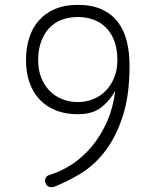

<svg xmlns="http://www.w3.org/2000/svg" viewBox="-20 -760 640 790"><path d="M300 -690Q265 -690 235 -679Q205 -668 183.5 -645.5Q162 -623 149.5 -589.5Q137 -556 137 -512Q137 -473 149.5 -441Q162 -409 184 -386.5Q206 -364 236 -352Q266 -340 300 -340Q334 -340 363.5 -352Q393 -364 415 -386.5Q437 -409 450 -441Q463 -473 463 -512Q463 -556 451 -589.5Q439 -623 417 -645.5Q395 -668 365 -679Q335 -690 300 -690ZM204 8Q193 12 183 9Q173 6 168 -5Q163 -16 167.5 -26.5Q172 -37 183 -40Q233 -55 278 -85Q323 -115 359.5 -159.5Q396 -204 421 -261Q446 -318 454 -386Q432 -346 396.5 -318Q361 -290 300 -290Q250 -290 210.5 -305.5Q171 -321 143.5 -350Q116 -379 101.5 -420Q87 -461 87 -512Q87 -563 100.5 -605Q114 -647 141 -677Q168 -707 207.5 -723.5Q247 -740 299 -740Q358 -740 398.5 -721.5Q439 -703 464.5 -670Q490 -637 501.5 -591Q513 -545 513 -490Q513 -367 485 -281.5Q457 -196 413 -138.5Q369 -81 313.5 -47Q258 -13 204 8Z"/></svg>

Font: Maple Mono NL Thin
Style: Regular
Weight: 250
Monospace: yes
Designer: subframe7536
Version: Version 7.000